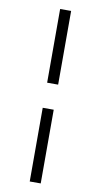

<svg xmlns="http://www.w3.org/2000/svg" viewBox="-98 -754 504 980"><g transform="rotate(10 153.5 -264.0)"><path d="M131 -199H188V183H131ZM188 -329H131V-711H188Z"/></g></svg>

Font: Tiro Devanagari Hindi
Style: Italic
Weight: 400
Italic angle: -11°
Designer: Devanagari: John Hudson & Fiona Ross, assisted by Paul Hanslow. Latin: John Hudson with Paul Hanslow, assisted by Kaja S
Foundry: Tiro Typeworks Ltd.
Version: Version 1.52